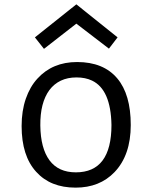

<svg xmlns="http://www.w3.org/2000/svg" viewBox="-20 -859 706 889"><path d="M80.1 -275.4Q80.1 -345.7 99.4 -401.6Q118.7 -457.5 153.3 -495.1Q223.1 -571.8 336.9 -571.8Q459 -571.8 522.9 -496.1Q585.4 -421.9 585.4 -280.3Q585.4 -140.6 510.3 -62Q441.4 9.8 330.1 9.8Q213.4 9.8 147.5 -63.5Q80.1 -137.2 80.1 -275.4ZM331.1 -61Q496.1 -61 496.1 -280.3Q493.2 -444.3 406.2 -485.8Q375.5 -500.5 334.2 -500.5Q293 -500.5 261.7 -485.6Q230.5 -470.7 209 -442.4Q165.5 -383.3 166.7 -277.8Q168 -172.4 209.2 -116.7Q250.5 -61 331.1 -61ZM183.6 -632.8 141.6 -686 333.5 -838.9 524.4 -686 484.4 -633.8 333.5 -749.5Z"/></svg>

Font: Duru Sans
Style: Regular
Weight: 400
Designer: Onur Yazõcõgil
Foundry: Onur Yazõcõgil
Version: Version 1.002